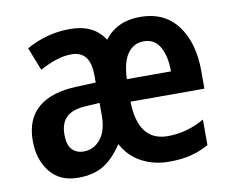

<svg xmlns="http://www.w3.org/2000/svg" viewBox="-66 -638 885 732"><g transform="rotate(-10 376.0 -272.0)"><path d="M518 -553Q612 -553 662.5 -486.5Q713 -420 713 -309V-241H427Q430 -87 545 -87Q619 -87 687 -126V-27Q653 -8 616.5 1Q580 10 533 10Q475 10 427.5 -15Q380 -40 353 -90Q320 -39 280.5 -14.5Q241 10 181 10Q110 10 72 -38Q34 -86 34 -158Q34 -243 86 -286.5Q138 -330 236 -333L309 -336V-361Q309 -412 290.5 -435Q272 -458 236 -458Q208 -458 177 -448Q146 -438 113 -420L78 -509Q114 -530 157 -542Q200 -554 247 -554Q340 -554 380 -489Q429 -553 518 -553ZM516 -459Q478 -459 454.5 -427.5Q431 -396 428 -328H599Q599 -387 578.5 -423Q558 -459 516 -459ZM263 -254Q207 -252 182 -229Q157 -206 157 -161Q157 -122 173.5 -103.5Q190 -85 219 -85Q258 -85 284 -117Q310 -149 310 -207V-257Z"/></g></svg>

Font: Noto Sans Bengali Condensed SemiBold
Style: Regular
Weight: 600
Width: 3
Designer: Joana Ranito - Universal Thirst; Jelle Bosma - Monotype Design Team
Foundry: Universal Thirst ehf.
Version: Version 3.000; ttfautohint (v1.8.4.7-5d5b)